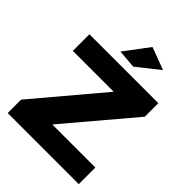

<svg xmlns="http://www.w3.org/2000/svg" viewBox="-255 -1053 1186 1186"><g transform="rotate(45 338.0 -460.5)"><path d="M40 -701H642V-583L272 -145H648V0H27V-117L397 -556H40ZM371 -921 518 -866 373 -751 251 -761Z"/></g></svg>

Font: Alexandria
Style: Bold
Weight: 700
Designer: Mohamed Gaber
Foundry: Kief Type Foundry
Version: Version 5.100